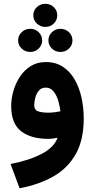

<svg xmlns="http://www.w3.org/2000/svg" viewBox="-20 -744 509 1030"><path d="M158.7 -661.6Q158.7 -688 177.5 -705.8Q196.3 -723.6 223.1 -723.6Q250 -723.6 268.6 -705.8Q287.1 -688 287.1 -661.6Q287.1 -635.7 268.6 -617.7Q250 -599.6 223.1 -599.6Q196.3 -599.6 177.5 -617.7Q158.7 -635.7 158.7 -661.6ZM239.7 -527.3Q239.7 -553.2 258.5 -571.3Q277.3 -589.4 304.2 -589.4Q331.1 -589.4 349.9 -571.3Q368.7 -553.2 368.7 -527.3Q368.7 -501.5 349.9 -483.4Q331.1 -465.3 304.2 -465.3Q277.3 -465.3 258.5 -483.4Q239.7 -501.5 239.7 -527.3ZM77.1 -527.3Q77.1 -553.2 96.2 -571.3Q115.2 -589.4 142.1 -589.4Q168.9 -589.4 187.5 -571.3Q206.1 -553.2 206.1 -527.3Q206.1 -501.5 187.5 -483.4Q168.9 -465.3 142.1 -465.3Q115.2 -465.3 96.2 -483.4Q77.1 -501.5 77.1 -527.3ZM429.2 -108.4Q429.2 5.9 387 81.5Q344.7 157.2 267.6 201.7Q190.4 246.1 85 266.1L36.6 135.7Q136.2 116.7 203.4 81.5Q270.5 46.4 288.6 -4.9Q276.4 -2.4 263.2 -0.7Q250 1 239.3 1Q146.5 1 93.3 -40Q40 -81.1 40 -174.8Q40 -214.4 51.8 -255.6Q63.5 -296.9 86.7 -332.3Q109.9 -367.7 144.8 -389.4Q179.7 -411.1 225.6 -411.1Q279.8 -411.1 318.6 -385Q357.4 -358.9 381.8 -315.4Q406.2 -272 417.7 -218Q429.2 -164.1 429.2 -108.4ZM237.3 -139.6Q258.3 -139.6 275.6 -142.1Q293 -144.5 304.2 -147Q301.3 -171.9 293 -201.4Q284.7 -231 268.3 -252.4Q252 -273.9 224.6 -273.9Q201.2 -273.9 187.7 -257.1Q174.3 -240.2 168.9 -218Q163.6 -195.8 163.6 -180.2Q163.6 -153.8 184.8 -146.7Q206.1 -139.6 237.3 -139.6Z"/></svg>

Font: Vazirmatn RD ExtraBold
Style: Regular
Weight: 800
Designer: Saber Rastikerdar
Foundry: Saber Rastikerdar
Version: Version 32.102